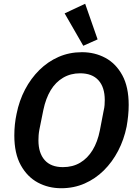

<svg xmlns="http://www.w3.org/2000/svg" viewBox="-20 -987 730 1019"><path d="M305 12Q237 12 181 -18Q125 -48 90.5 -110Q56 -172 56 -268Q56 -298 59 -326.5Q62 -355 68 -383Q82 -453 113 -512Q144 -571 189 -615.5Q234 -660 291 -685Q348 -710 415 -710Q483 -710 539 -680Q595 -650 629 -588Q663 -526 663 -430Q663 -401 660 -372Q657 -343 652 -315Q638 -246 607 -186.5Q576 -127 531 -82.5Q486 -38 429 -13Q372 12 305 12ZM314 -100Q366 -100 405.5 -123.5Q445 -147 471.5 -190.5Q498 -234 510 -295L530 -399Q534 -415 535 -429.5Q536 -444 536 -456Q536 -524 502.5 -561Q469 -598 405 -598Q355 -598 315 -574.5Q275 -551 249 -508Q223 -465 210 -403L189 -299Q186 -283 185 -269Q184 -255 184 -242Q184 -175 217 -137.5Q250 -100 314 -100ZM422 -744 323 -916 432 -967 498 -778Z"/></svg>

Font: IBM Plex Sans SemiBold
Style: Italic
Weight: 600
Italic angle: -11.31°
Designer: Mike Abbink, Paul van der Laan, Pieter van Rosmalen
Foundry: Bold Monday
Version: Version 3.201